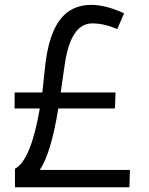

<svg xmlns="http://www.w3.org/2000/svg" viewBox="-20 -789 623 801"><path d="M469.2 -667.5Q415 -691.4 364.7 -691.4Q276.4 -691.4 251 -525.4L245.6 -489.3Q242.2 -468.8 239.5 -447Q236.8 -425.3 233.4 -403.3H461.9L459.5 -336.4H223.1Q193.4 -150.4 146 -80.1H522L520 -7.8H42.5V-85Q108.9 -120.1 146 -336.4H41V-403.3H156.7L166.5 -496.1Q181.6 -662.6 248 -726.6Q292 -768.6 360.8 -768.6Q421.9 -768.6 497.6 -733.4Z"/></svg>

Font: Duru Sans
Style: Regular
Weight: 400
Designer: Onur Yazõcõgil
Foundry: Onur Yazõcõgil
Version: Version 1.001